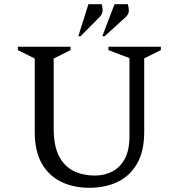

<svg xmlns="http://www.w3.org/2000/svg" viewBox="-20 -882 849 912"><path d="M405 10Q330 10 271.5 -18Q213 -46 179 -104.5Q145 -163 145 -256V-604L65 -644V-660H315V-644L235 -604V-271Q235 -188 261 -139Q287 -90 331.5 -69Q376 -48 431 -48Q475 -48 512.5 -67Q550 -86 572.5 -127Q595 -168 595 -236V-606L495 -644V-660H744V-644L665 -605V-256Q665 -163 631 -104.5Q597 -46 538.5 -18Q480 10 405 10ZM352 -710 400 -862H463Q468 -847 467.5 -831Q467 -815 451 -799L363 -710ZM466 -710 524 -862H587Q592 -847 592 -830.5Q592 -814 575 -799L477 -710Z"/></svg>

Font: Spectral SC
Style: Regular
Weight: 400
Designer: Jean-Baptiste Levee
Foundry: Production Type
Version: Version 2.001